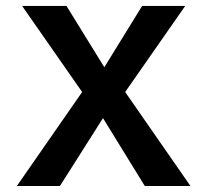

<svg xmlns="http://www.w3.org/2000/svg" viewBox="-20 -417 688 637"><path d="M395.3 -111.7 594.5 -397.4H451.6L326.1 -193.9L200.5 -397.4H53.3L252.5 -111.7L36 200H178.9L321.7 -25.1L460.3 200H611.8Z"/></svg>

Font: PleaseOptimize
Style: Demi-Bold
Weight: 600
Version: Version 001.000